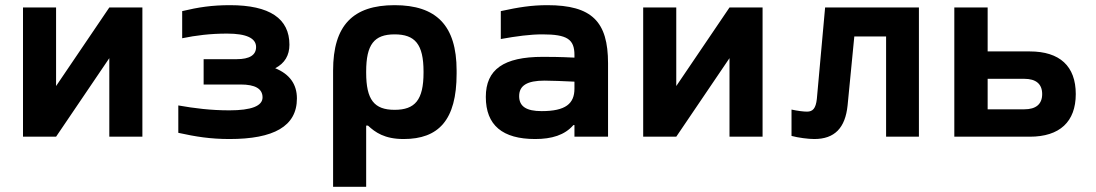

<svg xmlns="http://www.w3.org/2000/svg" viewBox="-20 -529 4240 743"><path d="M69 0H197L403 -304V0H531V-500H403L197 -196V-500H69Z M896 -300H768V-202H911C967 -202 996 -186 996 -152C996 -119 953 -102 868 -102C795 -102 732 -110 670 -121V-15C738 0 795 9 868 9C1039 9 1129 -40 1129 -148C1129 -203 1101 -242 1045 -265C1082 -284 1100 -315 1100 -356C1100 -457 1024 -509 870 -509C800 -509 748 -501 685 -486V-381C738 -392 794 -399 859 -399C934 -399 971 -381 971 -347C971 -316 946 -300 896 -300Z M1747 -244V-256C1747 -431 1668 -509 1507 -509C1346 -509 1269 -431 1269 -256V194H1397V-43H1404C1432 -17 1468 9 1542 9C1677 9 1747 -64 1747 -244ZM1397 -248V-252C1397 -357 1428 -396 1507 -396C1586 -396 1619 -358 1619 -252V-248C1619 -142 1586 -104 1507 -104C1428 -104 1397 -143 1397 -248Z M2098 -509C2037 -509 1987 -501 1918 -486V-378C1979 -389 2032 -396 2079 -396C2175 -396 2203 -377 2203 -316V-306C2146 -309 2102 -309 2080 -309C1929 -309 1860 -260 1860 -154C1860 -44 1925 9 2051 9C2115 9 2165 -6 2199 -45H2203V0H2333V-284C2333 -445 2271 -509 2098 -509ZM1989 -157C1989 -198 2020 -217 2087 -217C2114 -217 2161 -215 2203 -213V-186C2203 -128 2169 -99 2076 -99C2017 -99 1989 -117 1989 -157Z M2469 0H2597L2803 -304V0H2931V-500H2803L2597 -196V-500H2469Z M3260 -121 3286 -388H3409V0H3536V-500H3173L3141 -146C3137 -109 3125 -97 3103 -97C3089 -97 3066 -100 3043 -105V-3C3069 4 3108 9 3131 9C3210 9 3251 -34 3260 -121Z M3673 0H3965C4081 0 4143 -58 4143 -165C4143 -273 4081 -330 3965 -330H3802V-500H3673ZM3802 -106V-224H3944C3989 -224 4013 -204 4013 -165C4013 -126 3989 -106 3944 -106Z"/></svg>

Font: LT Wave Mono Bold
Style: Regular
Weight: 700
Designer: Daniel Lyons
Version: Version 2.5 (Glyphs App)